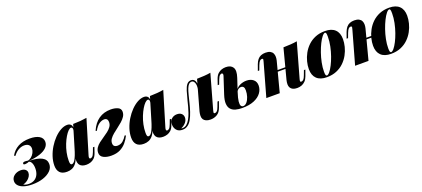

<svg xmlns="http://www.w3.org/2000/svg" viewBox="5 -1451 5230 2382"><g transform="rotate(-20 2620.0 -259.5)"><path d="M129 -7Q173 -7 204 -26Q235 -45 251.5 -80Q268 -115 268 -161Q268 -204 254.5 -233Q241 -262 219 -266Q208 -260 193 -256.5Q178 -253 167 -253Q156 -253 150 -257Q144 -261 146 -270Q148 -278 155 -282Q162 -286 178 -286Q190 -286 199 -284.5Q208 -283 214 -282Q239 -286 261.5 -305Q284 -324 298.5 -351.5Q313 -379 313 -407Q313 -439 292.5 -457.5Q272 -476 234 -476Q197 -476 159.5 -456Q122 -436 89 -391L73 -399Q109 -464 172.5 -498.5Q236 -533 326 -533Q406 -533 451.5 -506Q497 -479 497 -429Q497 -388 465.5 -355.5Q434 -323 374 -302.5Q314 -282 228 -275Q338 -272 393.5 -242Q449 -212 449 -153Q449 -103 411.5 -65.5Q374 -28 311 -7Q248 14 169 14Q104 14 58 -0.5Q12 -15 -12 -41Q-36 -67 -36 -100Q-36 -144 0.5 -172.5Q37 -201 88 -201Q126 -201 147.5 -184Q169 -167 169 -139Q169 -115 154 -91Q139 -67 114 -49Q89 -31 58 -23Q69 -18 80.5 -14Q92 -10 104.5 -8.5Q117 -7 129 -7Z M712 -54Q722 -54 733 -62Q744 -70 756 -89.5Q768 -109 782 -144Q796 -179 812 -234L786 -125Q770 -72 745.5 -41.5Q721 -11 690.5 1.5Q660 14 625 14Q562 14 531.5 -18.5Q501 -51 501 -111Q501 -169 520.5 -229Q540 -289 573.5 -343.5Q607 -398 648.5 -440.5Q690 -483 735 -508Q780 -533 822 -533Q854 -533 871.5 -513Q889 -493 884 -442L873 -436Q878 -461 873 -472.5Q868 -484 856 -484Q839 -484 817.5 -462.5Q796 -441 773.5 -403.5Q751 -366 731.5 -317.5Q712 -269 700.5 -215Q689 -161 689 -107Q689 -79 694 -66.5Q699 -54 712 -54ZM897 -518Q952 -519 994.5 -522.5Q1037 -526 1078 -533L943 -85Q938 -69 938.5 -59.5Q939 -50 943.5 -46.5Q948 -43 955 -43Q964 -43 978 -53.5Q992 -64 1008 -106L1029 -162H1048L1023 -89Q1009 -47 985.5 -25Q962 -3 934.5 5.5Q907 14 880 14Q819 14 793 -21Q778 -42 776.5 -76Q775 -110 789 -158Z M1321 -76Q1366 -76 1396 -102Q1426 -128 1448 -165L1464 -160Q1442 -114 1409 -74.5Q1376 -35 1328 -10.5Q1280 14 1210 14Q1149 14 1107.5 -7.5Q1066 -29 1066 -74Q1066 -110 1084.5 -138.5Q1103 -167 1132.5 -190Q1162 -213 1195 -234.5Q1228 -256 1257.5 -279Q1287 -302 1305.5 -328.5Q1324 -355 1324 -389Q1324 -413 1312 -426.5Q1300 -440 1277 -440Q1245 -440 1210.5 -417.5Q1176 -395 1144 -337L1129 -342Q1169 -435 1236 -481.5Q1303 -528 1394 -528Q1448 -528 1487 -510.5Q1526 -493 1526 -452Q1526 -418 1507.5 -389.5Q1489 -361 1459.5 -335Q1430 -309 1397 -284.5Q1364 -260 1334.5 -235.5Q1305 -211 1286.5 -184.5Q1268 -158 1268 -128Q1268 -100 1283 -88Q1298 -76 1321 -76Z M1726 -54Q1736 -54 1747 -62Q1758 -70 1770 -89.5Q1782 -109 1796 -144Q1810 -179 1826 -234L1800 -125Q1784 -72 1759.5 -41.5Q1735 -11 1704.5 1.5Q1674 14 1639 14Q1576 14 1545.5 -18.5Q1515 -51 1515 -111Q1515 -169 1534.5 -229Q1554 -289 1587.5 -343.5Q1621 -398 1662.5 -440.5Q1704 -483 1749 -508Q1794 -533 1836 -533Q1868 -533 1885.5 -513Q1903 -493 1898 -442L1887 -436Q1892 -461 1887 -472.5Q1882 -484 1870 -484Q1853 -484 1831.5 -462.5Q1810 -441 1787.5 -403.5Q1765 -366 1745.5 -317.5Q1726 -269 1714.5 -215Q1703 -161 1703 -107Q1703 -79 1708 -66.5Q1713 -54 1726 -54ZM1911 -518Q1966 -519 2008.5 -522.5Q2051 -526 2092 -533L1957 -85Q1952 -69 1952.5 -59.5Q1953 -50 1957.5 -46.5Q1962 -43 1969 -43Q1978 -43 1992 -53.5Q2006 -64 2022 -106L2043 -162H2062L2037 -89Q2023 -47 1999.5 -25Q1976 -3 1948.5 5.5Q1921 14 1894 14Q1833 14 1807 -21Q1792 -42 1790.5 -76Q1789 -110 1803 -158Z M2588 -85Q2584 -70 2582.5 -60.5Q2581 -51 2584.5 -47Q2588 -43 2597 -43Q2612 -43 2625.5 -56.5Q2639 -70 2652 -106L2675 -167H2694L2666 -89Q2646 -33 2607 -9.5Q2568 14 2520 14Q2484 14 2461 3Q2438 -8 2427 -25Q2415 -45 2415.5 -71.5Q2416 -98 2423 -126L2533 -519Q2585 -520 2630 -523Q2675 -526 2714 -533ZM2155 -5Q2187 -5 2211.5 -26Q2236 -47 2255 -81.5Q2274 -116 2288 -156.5Q2302 -197 2312 -235.5Q2322 -274 2329 -303Q2347 -374 2362.5 -424.5Q2378 -475 2400 -501.5Q2422 -528 2457 -528Q2495 -528 2510 -490Q2525 -452 2509 -397L2498 -391Q2508 -444 2495 -476.5Q2482 -509 2457 -509Q2435 -509 2419 -492.5Q2403 -476 2391 -445.5Q2379 -415 2368 -371Q2357 -327 2343 -272Q2330 -218 2312 -163Q2294 -108 2269 -64Q2244 -20 2207 0Q2191 9 2176 11.5Q2161 14 2150 14Q2098 14 2072 -17Q2046 -48 2046 -91Q2046 -139 2075.5 -165Q2105 -191 2147 -191Q2186 -191 2207 -171Q2228 -151 2228 -120Q2228 -83 2202 -53.5Q2176 -24 2139 -8Q2141 -7 2145.5 -6Q2150 -5 2155 -5Z M3099 -288Q3154 -288 3188.5 -259.5Q3223 -231 3223 -180Q3223 -128 3190.5 -83.5Q3158 -39 3094.5 -12.5Q3031 14 2937 14Q2890 14 2851.5 3.5Q2813 -7 2789.5 -33Q2766 -59 2762.5 -104.5Q2759 -150 2782 -220L2852 -434Q2858 -451 2857 -460Q2856 -469 2851 -472.5Q2846 -476 2840 -476Q2831 -476 2817 -465.5Q2803 -455 2787 -413L2766 -357H2747L2772 -430Q2787 -472 2810.5 -494Q2834 -516 2861.5 -524.5Q2889 -533 2915 -533Q2982 -533 3008.5 -491Q3035 -449 3006 -361L2950 -191Q2926 -118 2922 -77.5Q2918 -37 2928 -20.5Q2938 -4 2957 -4Q2983 -4 3005 -29.5Q3027 -55 3040 -95Q3053 -135 3053 -178Q3053 -209 3041.5 -223Q3030 -237 3008 -237Q2991 -237 2977 -228Q2963 -219 2953 -202L2956 -221Q2980 -255 3018.5 -271.5Q3057 -288 3099 -288Z M3405 -279H3675V-259H3405ZM3436 0H3259L3381 -434Q3386 -450 3387 -459Q3388 -468 3384.5 -472Q3381 -476 3372 -476Q3357 -476 3344 -462.5Q3331 -449 3317 -413L3294 -352H3275L3303 -430Q3316 -465 3334.5 -488Q3353 -511 3379.5 -522Q3406 -533 3440 -533Q3479 -533 3502 -520.5Q3525 -508 3535 -487Q3545 -466 3545 -441.5Q3545 -417 3539 -393ZM3729 -85Q3722 -62 3723.5 -52.5Q3725 -43 3738 -43Q3753 -43 3766.5 -56.5Q3780 -70 3793 -106L3816 -167H3835L3807 -89Q3794 -52 3771.5 -29Q3749 -6 3721.5 4Q3694 14 3664 14Q3629 14 3607.5 3.5Q3586 -7 3575 -25Q3563 -45 3563.5 -71.5Q3564 -98 3571 -126L3674 -519Q3726 -520 3771 -523Q3816 -526 3855 -533Z M4220 -513Q4203 -513 4180 -484.5Q4157 -456 4133 -408Q4109 -360 4088.5 -301Q4068 -242 4055.5 -180Q4043 -118 4043 -62Q4043 -31 4047.5 -18.5Q4052 -6 4062 -6Q4078 -6 4100.5 -33Q4123 -60 4146.5 -106Q4170 -152 4190.5 -210Q4211 -268 4224 -331.5Q4237 -395 4237 -455Q4237 -493 4232 -503Q4227 -513 4220 -513ZM3877 -156Q3877 -203 3890 -255Q3903 -307 3930 -356.5Q3957 -406 3998.5 -446Q4040 -486 4096.5 -509.5Q4153 -533 4225 -533Q4312 -533 4357.5 -489Q4403 -445 4403 -363Q4403 -316 4390 -264Q4377 -212 4350 -162.5Q4323 -113 4281.5 -73Q4240 -33 4183.5 -9.5Q4127 14 4055 14Q3968 14 3922.5 -30Q3877 -74 3877 -156Z M4617 -279H4801V-259H4617ZM4608 0H4431L4553 -434Q4558 -450 4559 -459Q4560 -468 4556.5 -472Q4553 -476 4544 -476Q4529 -476 4516 -462.5Q4503 -449 4489 -413L4466 -352H4447L4475 -430Q4488 -465 4506.5 -488Q4525 -511 4551.5 -522Q4578 -533 4612 -533Q4651 -533 4674 -520.5Q4697 -508 4707 -487Q4717 -466 4717 -441.5Q4717 -417 4711 -393ZM5068 -513Q5051 -513 5028 -484.5Q5005 -456 4981 -408Q4957 -360 4936.5 -301Q4916 -242 4903.5 -180Q4891 -118 4891 -62Q4891 -31 4895.5 -18.5Q4900 -6 4910 -6Q4926 -6 4948.5 -33Q4971 -60 4994.5 -106Q5018 -152 5038.5 -210Q5059 -268 5072 -331.5Q5085 -395 5085 -455Q5085 -493 5080 -503Q5075 -513 5068 -513ZM4725 -156Q4725 -203 4738 -255Q4751 -307 4778 -356.5Q4805 -406 4846.5 -446Q4888 -486 4944.5 -509.5Q5001 -533 5073 -533Q5160 -533 5205.5 -489Q5251 -445 5251 -363Q5251 -316 5238 -264Q5225 -212 5198 -162.5Q5171 -113 5129.5 -73Q5088 -33 5031.5 -9.5Q4975 14 4903 14Q4816 14 4770.5 -30Q4725 -74 4725 -156Z"/></g></svg>

Font: Playfair Display Black
Style: Italic
Weight: 900
Italic angle: -14°
Designer: Claus Eggers Sørensen
Foundry: Claus Eggers Sørensen
Version: Version 1.203